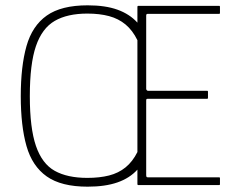

<svg xmlns="http://www.w3.org/2000/svg" viewBox="-20 -695 886 721"><path d="M309 6Q210 6 155.5 -32.5Q101 -71 79.5 -146.5Q58 -222 58 -334Q58 -446 79.5 -522Q101 -598 155.5 -636.5Q210 -675 309 -675Q376 -675 421.5 -658.5Q467 -642 496 -610Q496 -625 496 -639.5Q496 -654 496 -669Q496 -673 499 -673Q575 -673 651 -673Q727 -673 803 -673Q805 -673 805.5 -672Q806 -671 806 -669Q806 -664 806 -658Q806 -652 806 -647Q806 -645 805.5 -644Q805 -643 803 -643Q736 -643 669 -643Q602 -643 535 -643Q531 -643 530 -641Q529 -639 529 -636Q529 -567 529 -498.5Q529 -430 529 -361Q529 -359 531 -356.5Q533 -354 536 -354Q592 -354 647.5 -354Q703 -354 758 -354Q760 -354 760.5 -353Q761 -352 761 -350Q761 -345 761 -339Q761 -333 761 -328Q761 -327 760.5 -325.5Q760 -324 758 -324Q703 -324 647 -324Q591 -324 535 -324Q531 -324 530 -322.5Q529 -321 529 -317Q529 -247 529 -177.5Q529 -108 529 -38Q529 -34 530 -31.5Q531 -29 536 -29Q603 -29 669.5 -29Q736 -29 803 -29Q805 -29 805.5 -28.5Q806 -28 806 -26Q806 -21 806 -15Q806 -9 806 -4Q806 -2 805.5 -1Q805 0 803 0Q727 0 651 0Q575 0 499 0Q496 0 496 -4Q496 -18 496 -31.5Q496 -45 496 -58Q467 -26 421 -10Q375 6 309 6ZM308 -27Q354 -27 389.5 -36Q425 -45 451.5 -66.5Q478 -88 496 -124V-544Q478 -581 451.5 -603Q425 -625 389.5 -634.5Q354 -644 308 -644Q233 -644 185.5 -616.5Q138 -589 115 -522Q92 -455 92 -334Q92 -214 115 -147Q138 -80 185.5 -53.5Q233 -27 308 -27Z"/></svg>

Font: Glory Thin Thin
Style: Regular
Weight: 250
Version: Version 1.011